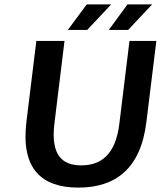

<svg xmlns="http://www.w3.org/2000/svg" viewBox="-20 -840 730 872"><path d="M100 -287C74 -72 170 12 336 12C503 12 619 -72 645 -287L690 -654H568L522 -278C505 -136 437 -89 349 -89C262 -89 210 -136 227 -278L273 -654H145ZM376 -704 485 -820H374L288 -704ZM474 -704H562L671 -820H559Z"/></svg>

Font: Falling Sky
Style: ExtObl
Weight: 400
Designer: Paul D. Hunt
Foundry: Adobe Systems Incorporated
Version: Version 1.02